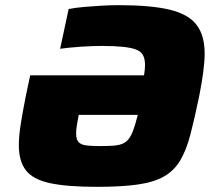

<svg xmlns="http://www.w3.org/2000/svg" viewBox="-20 -716 836 744"><path d="M355 8Q239 8 173 -6.5Q107 -21 80 -56.5Q53 -92 53 -153Q53 -189 60.5 -236Q68 -283 80 -344L97 -424H538Q540 -436 541 -445.5Q542 -455 542 -464Q542 -487 534.5 -501.5Q527 -516 508.5 -523.5Q490 -531 457 -534.5Q424 -538 374 -538Q339 -538 293.5 -535Q248 -532 213 -527L246 -681Q271 -686 304.5 -689Q338 -692 373.5 -694Q409 -696 440 -696Q565 -696 637.5 -678.5Q710 -661 741.5 -620Q773 -579 773 -509Q773 -477 767.5 -436Q762 -395 752 -344Q734 -257 718 -195.5Q702 -134 678.5 -94.5Q655 -55 616 -32.5Q577 -10 514 -1Q451 8 355 8ZM368 -150Q398 -150 419 -151.5Q440 -153 454.5 -159Q469 -165 479 -178Q489 -191 497 -213.5Q505 -236 514 -271H285Q281 -248 278 -231Q275 -214 275 -199Q275 -176 284.5 -165.5Q294 -155 314 -152.5Q334 -150 368 -150Z"/></svg>

Font: Saira Expanded ExtraBold
Style: Italic
Weight: 800
Width: 7
Italic angle: -12°
Designer: Hector Gatti with collaboration of the Omnibus-Type team
Foundry: Omnibus-Type
Version: Version 1.101